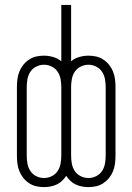

<svg xmlns="http://www.w3.org/2000/svg" viewBox="-20 -755 540 783"><path d="M159 8Q143 8 127.5 4.5Q112 1 98.5 -8Q85 -17 75 -29.5Q65 -42 59 -57Q53 -72 51 -88Q49 -104 49 -120V-400Q49 -416 51 -432Q53 -448 59 -463Q65 -478 75 -490.5Q85 -503 98.5 -512Q112 -521 127.5 -524.5Q143 -528 159 -528Q178 -528 197 -522.5Q216 -517 230 -505V-735H270V-505Q284 -517 303 -522.5Q322 -528 341 -528Q357 -528 372.5 -524.5Q388 -521 401.5 -512Q415 -503 425 -490.5Q435 -478 441 -463Q447 -448 449 -432Q451 -416 451 -400V-120Q451 -104 449 -88Q447 -72 441 -57Q435 -42 425 -29.5Q415 -17 401.5 -8Q388 1 372.5 4.5Q357 8 341 8Q327 8 314 5.5Q301 3 289 -2.5Q277 -8 267 -17.5Q257 -27 250 -38Q243 -27 233 -17.5Q223 -8 211 -2.5Q199 3 186 5.5Q173 8 159 8ZM159 -29Q176 -29 191 -36.5Q206 -44 215 -57.5Q224 -71 227 -87.5Q230 -104 230 -120V-400Q230 -416 227 -432.5Q224 -449 215 -462.5Q206 -476 191 -483.5Q176 -491 159 -491Q143 -491 128 -483.5Q113 -476 104 -462.5Q95 -449 92 -432.5Q89 -416 89 -400V-120Q89 -104 92 -87.5Q95 -71 104 -57.5Q113 -44 128 -36.5Q143 -29 159 -29ZM341 -29Q357 -29 372 -36.5Q387 -44 396 -57.5Q405 -71 408 -87.5Q411 -104 411 -120V-400Q411 -416 408 -432.5Q405 -449 396 -462.5Q387 -476 372 -483.5Q357 -491 341 -491Q324 -491 309 -483.5Q294 -476 285 -462.5Q276 -449 273 -432.5Q270 -416 270 -400V-120Q270 -104 273 -87.5Q276 -71 285 -57.5Q294 -44 309 -36.5Q324 -29 341 -29Z"/></svg>

Font: Iosevka SS04 Extralight
Style: Regular
Weight: 200
Monospace: yes
Designer: Belleve Invis
Foundry: Belleve Invis
Version: Version 19.0.0; ttfautohint (v1.8.4)